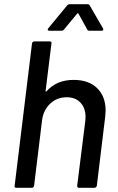

<svg xmlns="http://www.w3.org/2000/svg" viewBox="-20 -898 566 918"><path d="M485 -369Q485 -360 483 -340L443 -10Q442 -6 439 -3Q436 0 432 0H358Q349 0 349 -10L388 -321Q389 -327 389 -339Q389 -381 365 -407Q341 -433 299 -433Q252 -433 219.5 -402Q187 -371 181 -322L143 -10Q141 0 132 0H58Q48 0 50 -10L133 -690Q135 -700 144 -700H218Q228 -700 226 -690L198 -463Q198 -461 199.5 -460Q201 -459 202 -461Q250 -516 332 -516Q404 -516 444.5 -476.5Q485 -437 485 -369ZM211 -763 301 -872Q306 -878 315 -878H397Q407 -878 409 -872L472 -763L474 -758Q474 -751 465 -751H408Q399 -751 397 -757L355 -833Q354 -835 352 -835Q350 -835 349 -833L286 -757Q282 -751 274 -751H216Q210 -751 208.5 -754.5Q207 -758 211 -763Z"/></svg>

Font: Barlow Medium
Style: Italic
Weight: 500
Italic angle: -7°
Designer: Jeremy Tribby
Foundry: Tribby Type
Version: Version 1.408